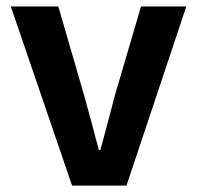

<svg xmlns="http://www.w3.org/2000/svg" viewBox="-20 -580 616 600"><path d="M205.2 0 13.8 -559.8H162.2L243.3 -280.6Q255 -239.5 266.2 -196.7Q277.5 -153.9 288.9 -111.1H293.7Q305.4 -153.9 316.7 -196.7Q327.9 -239.5 338.6 -280.6L420.7 -559.8H562.2L375.3 0Z"/></svg>

Font: Noto Sans TC Thin
Style: Regular
Weight: 100
Designer: Ryoko NISHIZUKA 西塚涼子 (kana, bopomofo & ideographs); Paul D. Hunt (Latin, Greek & Cyrillic); Sandoll Communications 산돌커뮤니
Foundry: Adobe
Version: Version 2.004-H2;hotconv 1.0.118;makeotfexe 2.5.65603